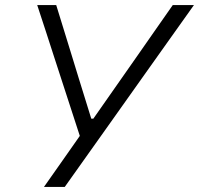

<svg xmlns="http://www.w3.org/2000/svg" viewBox="-20 -733 780 753"><path d="M152.5 0Q186 -47 220.2 -96.2Q254.5 -145.5 293 -200L192 -510.5Q175.5 -561.5 160.5 -607.8Q145.5 -654 126 -713H200.5Q220 -649.5 234.2 -603.8Q248.5 -558 261 -516.8Q273.5 -475.5 289 -425.5L338 -267.5H346L454.5 -422.5Q491 -474.5 520.5 -516.8Q550 -559 582 -605Q614 -651 657.5 -713H740.5Q694.5 -648.5 644.8 -578.5Q595 -508.5 553.5 -450L393.5 -224.5Q357.5 -173.5 315 -114Q272.5 -54.5 234 0Z"/></svg>

Font: Commissioner Light
Style: Italic
Weight: 300
Italic angle: -12°
Designer: Kostas Bartsokas
Foundry: Kostas Bartsokas
Version: Version 1.000; ttfautohint (v1.8.3)